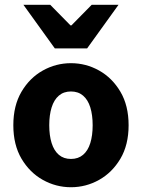

<svg xmlns="http://www.w3.org/2000/svg" viewBox="-20 -773 595 805"><path d="M277.5 12Q214.8 12 159.7 -18.7Q104.6 -49.5 70.2 -107.5Q35.9 -165.6 35.9 -247.9Q35.9 -330.4 70.2 -388.5Q104.6 -446.7 159.7 -477.4Q214.8 -508.1 277.5 -508.1Q340.3 -508.1 395.3 -477.4Q450.3 -446.7 484.8 -388.5Q519.2 -330.4 519.2 -247.9Q519.2 -165.6 484.8 -107.5Q450.3 -49.5 395.3 -18.7Q340.3 12 277.5 12ZM277.5 -106.6Q307.9 -106.6 328.3 -123.9Q348.7 -141.2 358.6 -173.1Q368.5 -205 368.5 -247.9Q368.5 -290.8 358.6 -322.8Q348.7 -354.7 328.3 -372.1Q307.9 -389.5 277.5 -389.5Q247.1 -389.5 226.8 -372.1Q206.5 -354.7 196.5 -322.8Q186.5 -290.8 186.5 -247.9Q186.5 -205 196.5 -173.1Q206.5 -141.2 226.8 -123.9Q247.1 -106.6 277.5 -106.6ZM209.9 -570 78.1 -753H190.5L275.5 -666.6H279.5L364.6 -753H477L345.2 -570Z"/></svg>

Font: SourceSans3VF
Style: Regular
Weight: 200
Designer: Paul D. Hunt
Foundry: Adobe
Version: Version 3.052;hotconv 1.1.0;makeotfexe 2.6.0